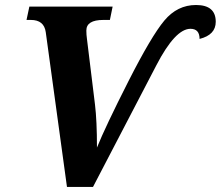

<svg xmlns="http://www.w3.org/2000/svg" viewBox="-20 -740 874 760"><path d="M245.1 0 161.1 -612.8Q154.3 -661.1 102.1 -661.1H85L96.2 -713.9H425.8L415 -661.1H389.2Q321.8 -661.1 321.8 -619.1Q321.8 -602.1 324.2 -585.9L356 -326.2Q363.8 -262.2 363.8 -155.8Q397 -238.3 488 -417.7Q579.1 -597.2 630.6 -658.7Q682.1 -720.2 755.9 -720.2Q834 -720.2 834 -653.8Q834 -602.1 770 -585.9Q770 -626 733.9 -626Q673.8 -626 599.1 -481.9L348.1 0Z"/></svg>

Font: Droid Serif
Style: Bold Italic
Weight: 700
Italic angle: -12°
Designer: Monotype Design team
Foundry: Monotype Imaging Inc.
Version: Version 1.03